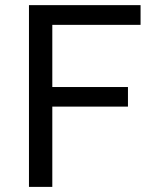

<svg xmlns="http://www.w3.org/2000/svg" viewBox="-20 -731 640 751"><path d="M480.5 -314V-390.6H184.6V-633.8H529.8V-710.9H93.3V0H184.6V-314Z"/></svg>

Font: Roboto Mono
Style: Regular
Weight: 400
Monospace: yes
Designer: Google
Version: Version 3.000